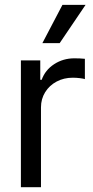

<svg xmlns="http://www.w3.org/2000/svg" viewBox="-20 -783 390 803"><path d="M67.4 -530.3H148.4V-449.2H154.3Q168.9 -490.2 206.5 -514.6Q244.1 -539.1 291 -539.1Q315.4 -539.1 335 -537.1V-452.1Q330.1 -454.1 314.5 -456.1Q298.8 -458 284.2 -458Q247.1 -458 216.8 -441.9Q186.5 -425.8 168.9 -397.5Q151.4 -369.1 151.4 -334V0H67.4ZM241.2 -762.7H337.9L229.5 -602.5H157.2Z"/></svg>

Font: WEMIX Pretendard Variable
Style: Regular
Weight: 400
Designer: Base glyphs from Inter by Rasmus Andersson; Hangeul glyphs from Noto Sans CJK(Source Han Sans) by Jang Soo-young and Kan
Foundry: Kil Hyung-jin
Version: Version 1.000;Glyphs 3.2 (3208)